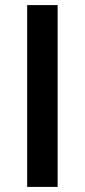

<svg xmlns="http://www.w3.org/2000/svg" viewBox="-20 -733 332 753"><path d="M86.5 0V-713H206V0Z"/></svg>

Font: Heraclito Medium
Style: Regular
Weight: 500
Designer: Kostas Bartsokas (font) & Cristiano Sobral (main changes)
Foundry: Kostas Bartsokas (font) & Cristiano Sobral (main changes)
Version: Version 1.00;July 8, 2020;FontCreator 13.0.0.2655 64-bit